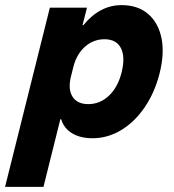

<svg xmlns="http://www.w3.org/2000/svg" viewBox="-74 -530 678 750"><path d="M-54.2 200 120.8 -500H265.8L248.3 -431.7H251.7Q315.8 -510 400.8 -510Q464.2 -510 504.2 -475.8Q544.2 -441.7 556.7 -381.7Q569.2 -321.7 549.2 -242.5Q530 -167.5 490.8 -110.4Q451.7 -53.3 399.2 -21.7Q346.7 10 287.5 10Q240 10 207.9 -9.2Q175.8 -28.3 165 -64.2H161.7L95.8 200ZM270.8 -123.3Q317.5 -123.3 352.5 -157.1Q387.5 -190.8 401.7 -250Q415.8 -309.2 397.9 -342.9Q380 -376.7 334.2 -376.7Q290.8 -376.7 257.9 -347.5Q225 -318.3 212.5 -268.3L203.3 -231.7Q190.8 -181.7 209.2 -152.5Q227.5 -123.3 270.8 -123.3Z"/></svg>

Font: Funnel Sans Light ExtraBold
Style: Italic
Weight: 800
Italic angle: -14.036°
Version: Version 1.000